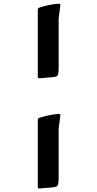

<svg xmlns="http://www.w3.org/2000/svg" viewBox="-20 -834 530 1052"><path d="M196.6 198.6Q187 200.2 187 189.6V-171.6Q187 -181.6 189 -184.1Q191 -186.6 199.2 -189.8Q222.4 -196.9 248.7 -202.5Q275.1 -208.2 301.6 -209.8Q311 -210.9 310.6 -200.8L301.3 -129V134.1Q301.3 159.5 299.2 171.6Q297.1 183.7 290.3 187.4Q283.4 191.1 268.1 192.7ZM196.6 -405.2Q187 -403.6 187 -414.2V-775.4Q187 -785.4 189 -787.9Q191 -790.4 199.2 -793.6Q222.4 -801.1 248.7 -806.5Q275.1 -812 301.6 -813.6Q311 -814.7 310.6 -804.6L301.3 -732.8V-469.1Q301.3 -443.7 299.2 -431.6Q297.1 -419.5 290.3 -416.1Q283.4 -412.7 268.1 -411.1Z"/></svg>

Font: Hahmlet
Style: Regular
Weight: 400
Designer: Minjoo Ham & Mark Frömberg
Foundry: hypertype
Version: Version 1.002